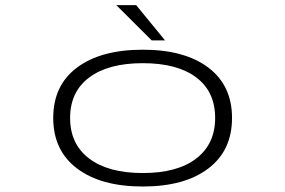

<svg xmlns="http://www.w3.org/2000/svg" viewBox="-20 -702 1090 734"><path d="M611 -547.5H560L424.5 -682.5H500.5ZM526 11Q366 11 274.8 -57.8Q183.5 -126.5 183.5 -251Q183.5 -376 274.8 -444Q366 -512 526 -512Q685.5 -512 776.2 -443.8Q867 -375.5 867 -251Q867 -126.5 776.2 -57.8Q685.5 11 526 11ZM802.5 -251Q802.5 -351.5 730.2 -406Q658 -460.5 526 -460.5Q394 -460.5 321 -405.8Q248 -351 248 -251Q248 -151 321 -95.8Q394 -40.5 526 -40.5Q658 -40.5 730.2 -96Q802.5 -151.5 802.5 -251Z"/></svg>

Font: League Mono Extended UltraLight
Style: Regular
Weight: 200
Width: 9
Designer: Tyler Finck
Foundry: The League of Moveable Type / Tyler Finck
Version: Version 2.210